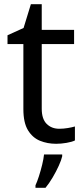

<svg xmlns="http://www.w3.org/2000/svg" viewBox="-20 -679 401 920"><path d="M264 -62Q284 -62 305 -65.5Q326 -69 339 -73V-6Q325 1 299 5.5Q273 10 249 10Q207 10 171.5 -4.5Q136 -19 114 -55Q92 -91 92 -156V-468H16V-510L93 -545L128 -659H180V-536H335V-468H180V-158Q180 -109 203.5 -85.5Q227 -62 264 -62ZM278 70Q274 88 261.5 115.5Q249 143 232.5 171Q216 199 198 221H150V209Q158 192 166.5 165.5Q175 139 182 110.5Q189 82 191 61H278Z"/></svg>

Font: Noto Sans Bamum
Style: Regular
Weight: 400
Designer: Monotype Design Team
Foundry: Monotype Imaging Inc.
Version: Version 2.001